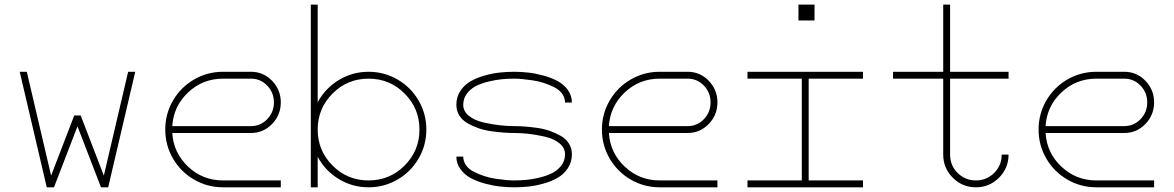

<svg xmlns="http://www.w3.org/2000/svg" viewBox="-20 -798 5001 818"><path d="M94.2 -492.2 197.8 -49.8 296.4 -306.2H323.7L422.4 -49.8L525.9 -492.2H556.2L440.9 0H410.2L310.1 -259.8L210 0H179.2L64 -492.2Z M1049.3 -231.4H713.9Q719.2 -146.5 781.5 -87.9Q843.8 -29.3 930.2 -29.3H1176.3V0H930.2Q863.3 0 806.6 -33Q750 -65.9 717 -122.6Q684.1 -179.2 684.1 -246.1Q684.1 -313 717 -369.6Q750 -426.3 806.6 -459.2Q863.3 -492.2 930.2 -492.2H1049.3Q1102.1 -492.2 1139.2 -453.9Q1176.3 -415.5 1176.3 -361.8Q1176.3 -308.1 1139.2 -269.8Q1102.1 -231.4 1049.3 -231.4ZM713.9 -260.7H1049.3Q1089.8 -260.7 1118.4 -290.3Q1147 -319.8 1147 -361.8Q1147 -403.8 1118.4 -433.3Q1089.8 -462.9 1049.3 -462.9H930.2Q843.8 -462.9 781.5 -404.3Q719.2 -345.7 713.9 -260.7Z M1550.3 -492.2Q1617.2 -492.2 1673.8 -459.2Q1730.5 -426.3 1763.4 -369.6Q1796.4 -313 1796.4 -246.1Q1796.4 -179.2 1763.4 -122.6Q1730.5 -65.9 1673.8 -33Q1617.2 0 1550.3 0Q1481 0 1423.1 -35.4Q1365.2 -70.8 1333.5 -129.9V0H1304.2V-246.1V-778.3H1333.5V-362.3Q1365.2 -421.4 1423.1 -456.8Q1481 -492.2 1550.3 -492.2ZM1703.9 -399.4Q1640.6 -462.9 1550.3 -462.9Q1460 -462.9 1396.7 -399.4Q1333.5 -335.9 1333.5 -246.1Q1333.5 -156.2 1396.7 -92.8Q1460 -29.3 1550.3 -29.3Q1640.6 -29.3 1703.9 -92.8Q1767.1 -156.2 1767.1 -246.1Q1767.1 -335.9 1703.9 -399.4Z M2387.2 -140.6Q2387.2 -168.5 2362.8 -188Q2338.4 -207.5 2300 -216.1Q2261.7 -224.6 2230.5 -228Q2199.2 -231.4 2170.4 -231.4Q2147.9 -231.4 2125 -233.2Q2102.1 -234.9 2072.5 -239Q2043 -243.2 2018.1 -252Q1993.2 -260.7 1971.2 -273.4Q1949.2 -286.1 1936.8 -306.2Q1924.3 -326.2 1924.3 -351.6Q1924.3 -384.3 1940.9 -409.9Q1957.5 -435.5 1983.2 -450.7Q2008.8 -465.8 2042.7 -475.6Q2076.7 -485.4 2107.7 -488.8Q2138.7 -492.2 2170.4 -492.2Q2199.7 -492.2 2230.5 -488.8Q2261.2 -485.4 2295.4 -476.1Q2329.6 -466.8 2355.7 -452.6Q2381.8 -438.5 2399.2 -414.8Q2416.5 -391.1 2416.5 -361.3H2387.2Q2387.2 -381.8 2375 -398.7Q2362.8 -415.5 2342 -426Q2321.3 -436.5 2297.9 -444.3Q2274.4 -452.1 2248.8 -455.8Q2223.1 -459.5 2204.3 -461.2Q2185.5 -462.9 2170.4 -462.9Q2144 -462.9 2117.9 -460.4Q2091.8 -458 2061 -450.4Q2030.3 -442.9 2007.3 -431.2Q1984.4 -419.4 1969 -398.9Q1953.6 -378.4 1953.6 -351.6Q1953.6 -323.7 1978 -304.2Q2002.4 -284.7 2040.8 -276.1Q2079.1 -267.6 2110.4 -264.2Q2141.6 -260.7 2170.4 -260.7Q2192.9 -260.7 2215.8 -259Q2238.8 -257.3 2268.3 -253.2Q2297.9 -249 2322.8 -240.2Q2347.7 -231.4 2369.6 -218.8Q2391.6 -206.1 2404.1 -186Q2416.5 -166 2416.5 -140.6Q2416.5 -107.9 2399.9 -82.3Q2383.3 -56.6 2357.7 -41.5Q2332 -26.4 2298.1 -16.6Q2264.2 -6.8 2233.2 -3.4Q2202.1 0 2170.4 0Q2141.1 0 2110.4 -3.4Q2079.6 -6.8 2045.4 -16.1Q2011.2 -25.4 1985.1 -39.6Q1959 -53.7 1941.7 -77.4Q1924.3 -101.1 1924.3 -130.9H1953.6Q1953.6 -110.4 1965.8 -93.5Q1978 -76.7 1998.8 -66.2Q2019.5 -55.7 2043 -47.9Q2066.4 -40 2092 -36.4Q2117.7 -32.7 2136.5 -31Q2155.3 -29.3 2170.4 -29.3Q2196.8 -29.3 2222.9 -31.7Q2249 -34.2 2279.8 -41.7Q2310.5 -49.3 2333.5 -61Q2356.4 -72.8 2371.8 -93.3Q2387.2 -113.8 2387.2 -140.6Z M2909.7 -231.4H2574.2Q2579.6 -146.5 2641.8 -87.9Q2704.1 -29.3 2790.5 -29.3H3036.6V0H2790.5Q2723.6 0 2667 -33Q2610.4 -65.9 2577.4 -122.6Q2544.4 -179.2 2544.4 -246.1Q2544.4 -313 2577.4 -369.6Q2610.4 -426.3 2667 -459.2Q2723.6 -492.2 2790.5 -492.2H2909.7Q2962.4 -492.2 2999.5 -453.9Q3036.6 -415.5 3036.6 -361.8Q3036.6 -308.1 2999.5 -269.8Q2962.4 -231.4 2909.7 -231.4ZM2574.2 -260.7H2909.7Q2950.2 -260.7 2978.8 -290.3Q3007.3 -319.8 3007.3 -361.8Q3007.3 -403.8 2978.8 -433.3Q2950.2 -462.9 2909.7 -462.9H2790.5Q2704.1 -462.9 2641.8 -404.3Q2579.6 -345.7 2574.2 -260.7Z M3425.3 -29.3H3656.7V0H3164.6V-29.3H3396V-462.9H3164.6V-492.2H3656.7V-462.9H3425.3ZM3381.8 -778.3H3450.2V-710.9H3381.8Z M3998.5 -778.3H4027.8V-492.2H4276.9V-462.9H4027.8V-139.2Q4027.8 -93.3 4059.8 -61.3Q4091.8 -29.3 4137.7 -29.3Q4183.6 -29.3 4215.6 -61.3Q4247.6 -93.3 4247.6 -139.2H4276.9Q4276.9 -81.5 4236.1 -40.8Q4195.3 0 4137.7 0Q4080.1 0 4039.3 -40.8Q3998.5 -81.5 3998.5 -139.2V-462.9H3784.7V-492.2H3998.5Z M4770 -231.4H4434.6Q4439.9 -146.5 4502.2 -87.9Q4564.5 -29.3 4650.9 -29.3H4897V0H4650.9Q4584 0 4527.3 -33Q4470.7 -65.9 4437.7 -122.6Q4404.8 -179.2 4404.8 -246.1Q4404.8 -313 4437.7 -369.6Q4470.7 -426.3 4527.3 -459.2Q4584 -492.2 4650.9 -492.2H4770Q4822.8 -492.2 4859.9 -453.9Q4897 -415.5 4897 -361.8Q4897 -308.1 4859.9 -269.8Q4822.8 -231.4 4770 -231.4ZM4434.6 -260.7H4770Q4810.5 -260.7 4839.1 -290.3Q4867.7 -319.8 4867.7 -361.8Q4867.7 -403.8 4839.1 -433.3Q4810.5 -462.9 4770 -462.9H4650.9Q4564.5 -462.9 4502.2 -404.3Q4439.9 -345.7 4434.6 -260.7Z"/></svg>

Font: Cherry
Style: Light
Weight: 300
Designer: Amin Abedi
Version: Version 1.00 ; ttfautohint (v1.6)